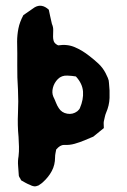

<svg xmlns="http://www.w3.org/2000/svg" viewBox="-20 -630 445 673"><path d="M362 -339Q365 -313 364 -286.5Q363 -260 352 -235Q349 -228 347.5 -220.5Q346 -213 344 -205Q343 -200 343.5 -194Q344 -188 344 -181Q337 -175 328.5 -168.5Q320 -162 307 -151Q305 -150 296 -146.5Q287 -143 276 -138Q259 -131 241.5 -126Q224 -121 205 -122Q197 -122 190.5 -118Q184 -114 177 -106Q176 -100 174.5 -93Q173 -86 173 -78Q173 -52 161.5 -30.5Q150 -9 131 8Q127 12 123 14.5Q119 17 115 20Q106 24 99 23Q92 22 85 18Q77 15 69 10.5Q61 6 54 2Q52 -3 49.5 -6.5Q47 -10 46 -14Q45 -31 43.5 -48.5Q42 -66 45 -82Q47 -99 46.5 -115.5Q46 -132 45 -150Q41 -191 43 -233Q45 -275 43 -316Q40 -359 40.5 -401Q41 -443 40 -484Q40 -507 44.5 -530Q49 -553 62 -577Q83 -592 101 -604Q126 -619 151 -596Q153 -585 156 -572.5Q159 -560 162 -546Q167 -535 166.5 -523.5Q166 -512 166 -501Q166 -494 168 -487Q170 -480 177 -475Q179 -474 181 -472.5Q183 -471 184 -471Q216 -476 242.5 -464.5Q269 -453 293 -434Q310 -421 325 -407Q340 -393 350 -374Q354 -366 358 -357Q362 -348 362 -339ZM260 -251Q273 -281 271 -309Q269 -337 246 -362Q239 -363 231.5 -364Q224 -365 216 -365Q196 -366 183 -353Q170 -340 165.5 -322.5Q161 -305 167 -291Q172 -281 176 -270.5Q180 -260 186 -251Q196 -235 215.5 -231.5Q235 -228 251 -240Q253 -242 256 -245Q259 -248 260 -251Z"/></svg>

Font: Darumadrop One
Style: Regular
Weight: 400
Version: Version 1.000